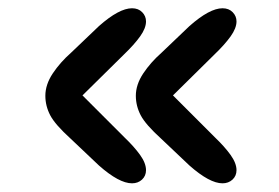

<svg xmlns="http://www.w3.org/2000/svg" viewBox="-20 -506 659 453"><path d="M291.5 -73.5Q261 -73.5 213.5 -115.5L147 -178.5Q110 -212 98.5 -234Q87 -256 87 -280Q87 -306.5 104.5 -332.8Q122 -359 147.5 -381.5L213.5 -444.5Q261 -486.5 291.5 -486.5Q306.5 -486.5 315.5 -477.2Q324.5 -468 324.5 -455.5Q324.5 -439.5 310.5 -420Q296.5 -400.5 272.5 -377.5L122.5 -229.5V-333L273 -182.5Q296.5 -160 310.5 -140.5Q324.5 -121 324.5 -104.5Q324.5 -91 315 -82.2Q305.5 -73.5 291.5 -73.5ZM505 -73.5Q474.5 -73.5 427 -115.5L360.5 -178.5Q323.5 -212 312 -234Q300.5 -256 300.5 -280Q300.5 -306.5 318 -332.8Q335.5 -359 361 -381.5L427 -444.5Q474.5 -486.5 505 -486.5Q520 -486.5 529 -477.2Q538 -468 538 -455.5Q538 -439.5 524 -420Q510 -400.5 486 -377.5L336 -229.5V-333L486.5 -182.5Q510 -160 524 -140.5Q538 -121 538 -104.5Q538 -91 528.5 -82.2Q519 -73.5 505 -73.5Z"/></svg>

Font: Sono Monospace
Style: Bold
Weight: 700
Designer: Tyler Finck
Foundry: Tyler Finck
Version: Version 2.112